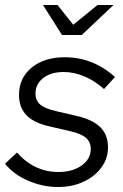

<svg xmlns="http://www.w3.org/2000/svg" viewBox="-33 -738 491 768"><path d="M199 10Q138 10 80 -15Q22 -40 -13 -83L35 -128Q104 -50 201 -50Q257 -50 293.5 -76Q330 -102 330 -142Q330 -170 311 -186.5Q292 -203 249 -213L167 -232Q103 -246 73 -277Q43 -308 43 -358Q43 -426 93.5 -467.5Q144 -509 226 -509Q339 -509 427 -430L383 -382Q346 -415 304.5 -432.5Q263 -450 222 -450Q171 -450 140 -426Q109 -402 109 -364Q109 -336 127.5 -320Q146 -304 189 -294L271 -275Q337 -260 368 -229.5Q399 -199 399 -149Q399 -104 372.5 -68Q346 -32 301 -11Q256 10 199 10ZM215 -598 139 -718H197L260 -639L357 -718H421L294 -598Z"/></svg>

Font: Red Hat Display
Style: Italic
Weight: 400
Italic angle: -12°
Designer: Pentagram, MCKL
Foundry: Pentagram, MCKL
Version: Version 1.023; ttfautohint (v1.8.3)